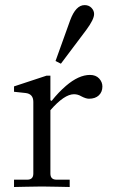

<svg xmlns="http://www.w3.org/2000/svg" viewBox="-20 -747 455 768"><path d="M202.1 -502.9 260.7 -666Q283.2 -726.6 318.4 -726.6Q335.4 -726.6 345.9 -715.6Q356.4 -704.6 356.4 -690.9Q356.4 -669.4 325.2 -627.4L223.6 -492.2ZM36.1 1V-28.3H88.9Q113.3 -28.3 113.3 -52.7V-339.4Q113.3 -371.6 82 -375L36.1 -379.9V-401.4L166 -444.3H181.6V-346.2L186.5 -343.3Q213.4 -377.4 244.1 -403.8Q294.9 -447.3 339.8 -447.3Q363.3 -447.3 376.5 -433.1Q389.6 -418.9 389.6 -400.9Q389.6 -379.4 375.5 -365.7Q361.3 -352.1 335.9 -352.1Q323.7 -352.1 305.2 -361.8Q291.5 -370.1 275.9 -370.1Q237.3 -370.1 181.6 -306.2V-52.7Q181.6 -28.3 206.1 -28.3H258.8V1Q257.3 1 210.7 0Q164.1 -1 147.5 -1Q130.9 -1 84.2 0Q37.6 1 36.1 1Z"/></svg>

Font: Theano Old Style
Style: Regular
Weight: 400
Designer: Alexey Kryukov
Version: Version 2.00